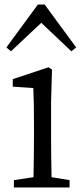

<svg xmlns="http://www.w3.org/2000/svg" viewBox="-20 -822 365 842"><path d="M204 -375V-228Q204 -152 206 -45L285 -32V0H41V-32L127 -45Q129 -152 129 -228V-284Q129 -379 126 -436L36 -442V-475L193 -527L208 -517ZM176 -802 314 -614 293 -597 161 -722 28 -597 8 -614 146 -802Z"/></svg>

Font: Han-Nom Khai
Style: Regular
Weight: 400
Version: Version 1.200;June 22, 2023;FontCreator 14.0.0.2814 64-bit